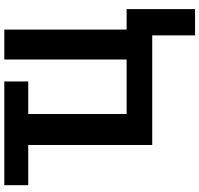

<svg xmlns="http://www.w3.org/2000/svg" viewBox="-37 -691 927 893"><g transform="rotate(-90 426.5 -244.5)"><path d="M11.7 -688H494.1V-576.7H342.8V-119.1H596.2V-688H735.4V-119.1H830.6V199.2H708.5V0H198.7V-576.7H11.7Z"/></g></svg>

Font: Arial
Style: Bold
Weight: 700
Designer: Steve Matteson
Foundry: Ascender Corporation
Version: Version 2.00.3